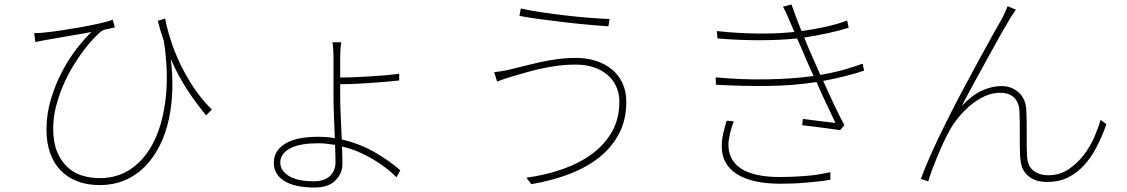

<svg xmlns="http://www.w3.org/2000/svg" viewBox="-20 -795 5040 859"><path d="M902 -279Q855 -336 816 -396Q777 -456 744 -531Q753 -462 751 -393.5Q749 -325 735.5 -262Q722 -199 695.5 -145.5Q669 -92 630.5 -52Q592 -12 540.5 10.5Q489 33 425 33Q368 33 323.5 15Q279 -3 249 -35Q219 -67 203.5 -112.5Q188 -158 188 -214Q188 -286 208 -352Q228 -418 258 -475Q288 -532 323 -577Q358 -622 389 -652Q366 -647 338 -642.5Q310 -638 282.5 -633Q255 -628 230.5 -624Q206 -620 190 -617Q179 -615 165.5 -612.5Q152 -610 138 -607L133 -647Q142 -647 155.5 -647.5Q169 -648 183 -650Q208 -652 251 -658.5Q294 -665 339.5 -673Q385 -681 425 -690Q465 -699 484 -707L494 -673Q485 -670 467 -666.5Q449 -663 439 -659Q424 -649 402 -626Q380 -603 355.5 -571Q331 -539 306.5 -498.5Q282 -458 262.5 -412.5Q243 -367 230.5 -318Q218 -269 218 -219Q218 -158 235.5 -116Q253 -74 281.5 -47.5Q310 -21 347.5 -9.5Q385 2 426 2Q508 2 570.5 -42.5Q633 -87 671.5 -168Q710 -249 722 -362Q734 -475 713 -612Q698 -654 686 -702L719 -712Q727 -668 743.5 -616.5Q760 -565 785.5 -511Q811 -457 846 -404Q881 -351 928 -305Z M1481 -69Q1481 -83 1480.5 -103Q1480 -123 1479 -147Q1459 -150 1440.5 -152Q1422 -154 1402 -154Q1366 -154 1335 -149Q1304 -144 1281.5 -133Q1259 -122 1246.5 -105.5Q1234 -89 1234 -67Q1234 -32 1272 -8Q1310 16 1384 16Q1432 16 1456.5 -8Q1481 -32 1481 -69ZM1502 -365Q1502 -325 1504.5 -273Q1507 -221 1509 -171Q1591 -152 1658 -113Q1725 -74 1771 -33L1754 -2Q1709 -47 1645.5 -84.5Q1582 -122 1510 -140Q1511 -117 1511.5 -97Q1512 -77 1512 -61Q1512 -19 1480.5 12.5Q1449 44 1386 44Q1300 44 1252.5 15Q1205 -14 1205 -67Q1205 -121 1255.5 -152Q1306 -183 1403 -183Q1442 -183 1478 -177Q1476 -225 1474 -276Q1472 -327 1472 -365V-542Q1472 -549 1471.5 -558.5Q1471 -568 1470.5 -577.5Q1470 -587 1469 -595Q1468 -603 1467 -606H1507Q1505 -598 1503.5 -577Q1502 -556 1502 -542V-448Q1527 -448 1561 -449.5Q1595 -451 1631 -453Q1667 -455 1702 -458Q1737 -461 1766 -465V-435Q1739 -432 1704 -429Q1669 -426 1632.5 -423.5Q1596 -421 1562 -419.5Q1528 -418 1502 -418Z M2751 -340Q2751 -378 2736.5 -409Q2722 -440 2696 -461.5Q2670 -483 2634.5 -494.5Q2599 -506 2557 -506Q2512 -506 2472 -500.5Q2432 -495 2396.5 -487Q2361 -479 2330.5 -470Q2300 -461 2275 -454Q2251 -447 2235 -441.5Q2219 -436 2204 -430L2191 -472Q2208 -474 2226.5 -477Q2245 -480 2265 -485Q2290 -491 2323 -499.5Q2356 -508 2394.5 -516.5Q2433 -525 2474 -530.5Q2515 -536 2557 -536Q2604 -536 2645 -523Q2686 -510 2716.5 -485.5Q2747 -461 2764.5 -424Q2782 -387 2782 -339Q2782 -258 2749 -196Q2716 -134 2658.5 -89Q2601 -44 2523.5 -15Q2446 14 2357 29L2335 0Q2423 -12 2499 -39Q2575 -66 2631 -108Q2687 -150 2719 -207.5Q2751 -265 2751 -340ZM2310 -757Q2349 -748 2403 -740Q2457 -732 2513.5 -725.5Q2570 -719 2622 -715Q2674 -711 2707 -710L2702 -677Q2663 -680 2611.5 -684.5Q2560 -689 2505.5 -695.5Q2451 -702 2398 -709Q2345 -716 2304 -724Z M3263 -252Q3253 -228 3246 -197.5Q3239 -167 3239 -147Q3239 -78 3296 -40.5Q3353 -3 3470 -3Q3520 -3 3580.5 -7.5Q3641 -12 3695 -25V9Q3669 14 3640 17Q3611 20 3581.5 22.5Q3552 25 3524 26Q3496 27 3472 27Q3345 27 3277 -16Q3209 -59 3209 -141Q3209 -170 3216 -199.5Q3223 -229 3231 -255ZM3846 -479Q3811 -467 3766 -455.5Q3721 -444 3663 -433Q3687 -379 3712.5 -325Q3738 -271 3758 -235L3739 -213Q3706 -218 3660 -223.5Q3614 -229 3569 -235L3572 -263Q3615 -257 3653.5 -252.5Q3692 -248 3718 -245Q3703 -276 3679.5 -325.5Q3656 -375 3633 -428Q3532 -412 3416.5 -410.5Q3301 -409 3183 -416L3182 -449Q3297 -438 3411.5 -440Q3526 -442 3620 -455Q3603 -492 3589 -524Q3575 -556 3566 -578Q3561 -589 3556 -600.5Q3551 -612 3546 -623Q3468 -615 3376.5 -615Q3285 -615 3190 -623L3187 -656Q3279 -646 3368 -645Q3457 -644 3534 -652Q3527 -669 3520.5 -683.5Q3514 -698 3509 -710Q3501 -730 3495.5 -741.5Q3490 -753 3483 -765L3521 -775Q3531 -746 3542.5 -715.5Q3554 -685 3566 -656Q3619 -663 3673 -675Q3727 -687 3770 -703L3777 -671Q3737 -658 3683.5 -646.5Q3630 -635 3578 -627L3594 -588Q3602 -570 3616.5 -536Q3631 -502 3650 -460Q3710 -470 3757 -483.5Q3804 -497 3839 -510Z M4525 -752Q4520 -744 4511 -731Q4502 -718 4493 -702Q4483 -686 4467.5 -658.5Q4452 -631 4433 -597Q4414 -563 4393.5 -525.5Q4373 -488 4353 -451.5Q4333 -415 4314.5 -381Q4296 -347 4283 -321Q4328 -369 4373 -389.5Q4418 -410 4461 -410Q4505 -410 4537.5 -381.5Q4570 -353 4572 -298Q4574 -243 4573.5 -191Q4573 -139 4575 -97Q4577 -52 4603.5 -31.5Q4630 -11 4670 -11Q4721 -11 4760.5 -37.5Q4800 -64 4829 -102Q4858 -140 4876.5 -183Q4895 -226 4904 -259L4930 -239Q4910 -183 4885.5 -136Q4861 -89 4829 -54.5Q4797 -20 4757 -0.5Q4717 19 4666 19Q4628 19 4604.5 7.5Q4581 -4 4567.5 -21Q4554 -38 4549.5 -58Q4545 -78 4544 -95Q4542 -142 4542.5 -194.5Q4543 -247 4541 -298Q4539 -337 4517 -358.5Q4495 -380 4454 -380Q4419 -380 4385.5 -364.5Q4352 -349 4322.5 -324.5Q4293 -300 4268.5 -270Q4244 -240 4229 -212Q4216 -189 4201 -157Q4186 -125 4172.5 -92Q4159 -59 4148 -29.5Q4137 0 4133 17L4100 5Q4118 -45 4148 -111.5Q4178 -178 4214 -250Q4250 -322 4288.5 -394.5Q4327 -467 4361.5 -530Q4396 -593 4423 -641.5Q4450 -690 4464 -714Q4472 -730 4477.5 -742Q4483 -754 4488 -767L4525 -752Z"/></svg>

Font: SpoqaHanSans
Style: Thin
Weight: 250
Designer: [Spoqa Han Sans] Dong-huui Kim \uAE40 \uB3D9 \uD718   [Noto Sans] Ryoko NISHIZUKA \u897F \u585A \u6DBC \u5B50  (kana & i
Foundry: Spoqa (http://bi.spoqa.com)
Version: Version 1.004;PS 1.004;hotconv 1.0.82;makeotf.lib2.5.63406